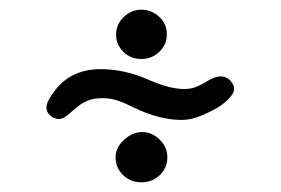

<svg xmlns="http://www.w3.org/2000/svg" viewBox="-20 -511 580 397"><path d="M220 -439Q220 -461 236 -476Q252 -491 272 -491Q293 -491 309 -476.5Q325 -462 325 -440Q325 -419 309.5 -404Q294 -389 272 -389Q250 -389 235 -404Q220 -419 220 -439ZM76 -289Q76 -300 90 -319Q124 -368 188 -368Q237 -368 285 -347Q330 -327 360 -327Q374 -327 383.5 -330.5Q393 -334 405 -341Q423 -353 437 -353Q448 -353 456 -344.5Q464 -336 464 -328Q465 -314 437 -293Q422 -283 399 -273Q376 -263 356 -263Q310 -263 258 -288Q238 -298 223.5 -303Q209 -308 192 -308Q173 -308 161.5 -303Q150 -298 143 -292.5Q136 -287 134 -285Q130 -282 124 -276.5Q118 -271 112.5 -268Q107 -265 101 -265Q92 -265 84 -272Q76 -279 76 -289ZM219 -186Q219 -206 236.5 -222Q254 -238 274 -238Q294 -238 310 -222.5Q326 -207 326 -186Q326 -164 310.5 -149Q295 -134 272 -134Q250 -134 234.5 -149Q219 -164 219 -186Z"/></svg>

Font: Mali
Style: Regular
Weight: 400
Version: Version 1.000; ttfautohint (v1.6)